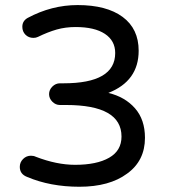

<svg xmlns="http://www.w3.org/2000/svg" viewBox="-20 -712 653 743"><path d="M85 -27.3Q56.6 -38.1 56.6 -66.4Q56.6 -84 69.3 -96.7Q82 -109.4 99.6 -109.4Q110.4 -109.4 118.2 -105.5Q199.2 -74.2 270.5 -74.2Q354.5 -74.2 402.3 -101.6Q450.2 -128.9 450.2 -183.6Q450.2 -305.7 235.4 -305.7H211.9Q195.3 -305.7 182.6 -318.4Q169.9 -331.1 169.9 -347.7Q169.9 -364.3 182.6 -377Q195.3 -389.6 211.9 -389.6H225.6Q425.8 -389.6 425.8 -506.8Q425.8 -554.7 385.7 -581.1Q345.7 -607.4 272.5 -607.4Q233.4 -607.4 199.2 -597.7Q165 -587.9 127 -569.3Q119.1 -565.4 109.4 -565.4Q90.8 -565.4 78.6 -577.6Q66.4 -589.8 66.4 -608.4Q66.4 -630.9 86.9 -642.6Q179.7 -692.4 280.3 -692.4Q392.6 -692.4 454.6 -646.5Q516.6 -600.6 516.6 -515.6Q516.6 -398.4 399.4 -352.5Q463.9 -336.9 502.4 -293Q541 -249 541 -178.7Q541 -89.8 471.7 -40Q403.3 10.7 287.1 10.7Q174.8 10.7 85 -27.3Z"/></svg>

Font: jf-openhuninn-2.0
Style: Regular
Weight: 400
Designer: [Kosugi Maru]
Designed by MOTOYA      

[Varela Round]
Joe Prince (Latin component); Avraham Cornfeld (Hebrew component)
Foundry: justfont CO.,LTD.
Version: 2.0